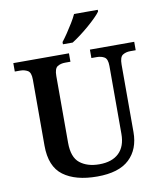

<svg xmlns="http://www.w3.org/2000/svg" viewBox="-99 -1011 935 1101"><g transform="rotate(-10 368.0 -460.5)"><path d="M378 10Q252 10 181 -42.5Q110 -95 110 -217V-602Q110 -643 91 -654Q72 -665 47 -665H16V-714H340V-665H309Q283 -665 264.5 -653.5Q246 -642 246 -598V-210Q246 -125 289 -91Q332 -57 402 -57Q476 -57 516 -95.5Q556 -134 556 -207V-602Q556 -643 537.5 -654Q519 -665 493 -665H462V-714H720V-665H688Q663 -665 644.5 -653.5Q626 -642 626 -598V-205Q626 -105 565 -47.5Q504 10 378 10ZM315 -784Q330 -803 347.5 -829Q365 -855 381.5 -882Q398 -909 408 -931H546V-921Q537 -908 517 -888Q497 -868 471.5 -846Q446 -824 420 -804.5Q394 -785 372 -771H315Z"/></g></svg>

Font: Noto Serif Thai SemiBold
Style: Regular
Weight: 600
Designer: Monotype Design Team
Foundry: Monotype Imaging Inc.
Version: Version 2.001; ttfautohint (v1.8.4.7-5d5b)